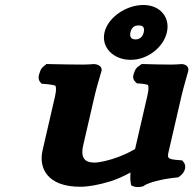

<svg xmlns="http://www.w3.org/2000/svg" viewBox="-20 -739 780 770"><path d="M423.6 -12.1C450.4 -20.9 475.5 -31.8 503.4 -47.3C501.3 -22.2 503.8 -7.7 504.4 -4.6L506.3 4.7L515.4 8.4C527.1 13.2 541.9 10.9 549 9.3L554.7 7.9L559.9 4.3C576.9 -6.4 625.9 -20.8 686.1 -26.9L695 -27.8L702.5 -33.4C723.2 -49 729.1 -74.5 715.5 -90L710.4 -95.9L701.3 -96.6C646.8 -100.5 650.1 -104.3 658.4 -140.1L708.5 -356.9C714.4 -382.5 733.7 -449.8 734.7 -453L734.7 -453.3L734.9 -453.9C739.2 -472.9 722.5 -482 708.3 -482H705.9L703.6 -481.6C701.2 -481.2 677.7 -480 664.9 -480C633.4 -480 595.8 -481 559 -482L548.3 -482.3L537.8 -474.7C524.7 -466.2 522.1 -458 519.6 -451.9C515.4 -441.3 508 -424.6 523 -410.6L529.4 -404.6L538.9 -404.1C558.7 -403.1 571.9 -399.2 573.1 -398.2C574.8 -396.4 578.4 -386.7 570.9 -354.5L524.7 -154.3C521 -138.1 523.7 -142.5 515.1 -137.6C477.9 -116.6 438.5 -102.4 406.8 -94.6C385 -89.2 367.6 -87 361.2 -87C337.9 -87 298.3 -89.5 313.7 -156.2L360.6 -359.5C366.5 -385 386.8 -453.3 386.8 -453.3L387 -453.9L387.2 -454.5C391.4 -473.1 371.8 -482 355.4 -482H352.5L349.7 -481.5C347.8 -481.3 327.3 -480 312.1 -480C275.7 -480 219.4 -481 177 -482L166.3 -482.3L157 -474.7C144.7 -465.5 142.2 -456.5 139.9 -449.9C136.2 -439.4 129.7 -423 141.8 -409.1L147 -403.2L156 -402.5C176.6 -401.2 197.7 -397.6 201.8 -395.5C203.9 -393.3 207.7 -383.2 200.7 -352.6L150.7 -135.9C134.3 -65.2 169.3 10 301.9 10C332.2 10 374.6 3.2 423.6 -12.1ZM504.3 -499C572.3 -499 635.4 -549.4 649.2 -609C663.5 -671.2 620.5 -719 555.1 -719C486.8 -719 413.3 -670.2 399.1 -609C385 -547.9 435.9 -499 504.3 -499ZM556.3 -609C552 -590.5 539.7 -581 523.3 -581C506.8 -581 498.9 -590.5 503.1 -609C507.8 -629.3 518.8 -637 536.2 -637C553 -637 561.1 -629.7 556.3 -609Z"/></svg>

Font: Linux Libertine Mono O 
Style: Mono Bold Oblique
Weight: 400
Italic angle: -13°
Designer: Philipp H. Poll
Foundry: Philipp H. Poll
Version: Version 5.1.7